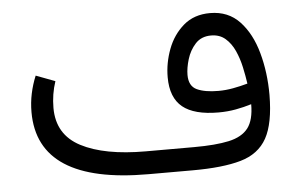

<svg xmlns="http://www.w3.org/2000/svg" viewBox="-42 -553 953 611"><g transform="rotate(-5 435.0 -247.0)"><path d="M753.9 -193.4Q730 -186 703.9 -181.2Q677.7 -176.3 648.4 -176.3Q570.8 -176.3 533.7 -206.5Q496.6 -236.8 496.6 -301.8Q496.6 -347.2 513.2 -391.4Q529.8 -435.5 563.5 -464.6Q597.2 -493.7 648.4 -493.7Q706.5 -493.7 743.2 -454.6Q779.8 -415.5 797.1 -352.5Q814.5 -289.6 814.5 -217.8Q814 -127 788.1 -80.1Q762.2 -33.2 704.3 -16.6Q646.5 0 550.3 0H408.7Q55.2 0 55.2 -229Q55.2 -259.3 61.3 -288.1Q67.4 -316.9 78.6 -343.8L139.6 -320.8Q126 -280.3 126 -236.3Q126 -150.9 200.4 -112.1Q274.9 -73.2 406.7 -73.2H560.5Q629.9 -73.2 672.4 -82.5Q714.8 -91.8 734.4 -117.4Q753.9 -143.1 753.9 -193.4ZM747.6 -259.8Q744.1 -284.2 738 -312.5Q731.9 -340.8 720.7 -365.7Q709.5 -390.6 691.2 -406.5Q672.9 -422.4 645.5 -422.4Q614.3 -422.4 595.5 -401.9Q576.7 -381.3 568.4 -353.5Q560.1 -325.7 560.1 -303.7Q560.1 -268.1 585.4 -256.3Q610.8 -244.6 653.8 -244.6Q677.2 -244.6 700.9 -249Q724.6 -253.4 747.6 -259.8Z"/></g></svg>

Font: Vazir Light FD
Style: Light-FD
Weight: 300
Designer: Saber Rastikerdar
Foundry: Saber Rastikerdar
Version: Version 30.1.0